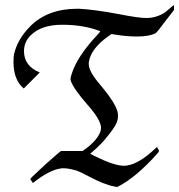

<svg xmlns="http://www.w3.org/2000/svg" viewBox="-20 -721 716 768"><path d="M75 -367Q34 -402 34 -472Q34 -495 36 -503Q49 -563 101 -616Q171 -686 289 -686H296Q356 -683 453 -665Q534 -649 565 -649Q606 -649 641 -672L675 -701Q676 -698 676 -692V-681L641 -636Q608 -591 602 -588Q577 -575 528 -575Q485 -575 438 -583L426 -585L416 -578Q345 -528 336 -476Q335 -472 335 -465Q335 -435 380 -383Q427 -327 442 -295Q452 -275 452 -259Q452 -241 445 -227Q436 -207 406 -171Q387 -146 351 -115L341 -106L358 -97Q437 -58 475 -58Q484 -58 488 -59Q536 -66 598 -124L608 -133Q616 -120 616 -118Q616 -113 606 -103Q524 -12 453 25L448 27L438 25Q398 18 336 -15Q305 -32 285 -39Q254 -48 234 -48Q226 -48 222 -47Q180 -41 122 3L112 11L106 3L101 -5L110 -15Q160 -63 209 -105L224 -117H310Q341 -137 362.5 -162.5Q384 -188 384 -210Q384 -241 330 -302Q274 -366 263 -398Q260 -406 267 -426Q288 -494 368 -580Q383 -596 381 -596Q316 -622 228 -622Q145 -622 102 -579Q76 -553 76 -516Q76 -457 139 -431L107 -399Z"/></svg>

Font: MathJax_Fraktur
Style: Regular
Weight: 400
Version: Version 1.1